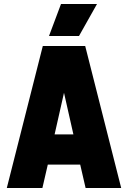

<svg xmlns="http://www.w3.org/2000/svg" viewBox="-20 -940 640 960"><path d="M14 0 194 -710H406L586 0H408L381 -117H219L192 0ZM300 -476 253 -268H347ZM225 -760 285 -920H465L375 -760Z"/></svg>

Font: Geist Mono UltraBlack
Style: Regular
Weight: 900
Monospace: yes
Designer: Basement.studio, Andrés Briganti, Mateo Zaragoza
Foundry: Basement.studio, Vercel, Andrés Briganti, Guido Ferreyra, Mateo Zaragoza
Version: Version 1.400; ttfautohint (v1.8.4.7-5d5b)